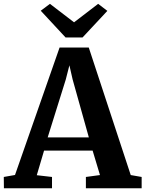

<svg xmlns="http://www.w3.org/2000/svg" viewBox="-33 -1000 772 1020"><path d="M46.7 -70.4 283.5 -747.4H438.6L661.5 -70L719.5 -59.9V0H423.3V-59.9L498.1 -70L459 -200H201.1L162.4 -69.2L243.3 -59.9V0H-12.2L-12.9 -59.9ZM439 -270 352.8 -578 335.7 -653 316.2 -576.8 220.3 -270ZM315.3 -801 183.5 -943 232.3 -979.6 360.4 -881.4 488.5 -979.6 537.3 -942.2 405.5 -801Z"/></svg>

Font: Merriweather Light
Style: Regular
Weight: 300
Version: Version 2.100